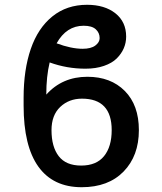

<svg xmlns="http://www.w3.org/2000/svg" viewBox="-20 -780 685 810"><path d="M348.6 -456.1Q447.3 -456.1 506.6 -396.2Q565.9 -336.4 565.9 -231Q565.9 -122.6 501.5 -56.4Q437 9.8 324.7 9.8Q204.1 9.8 141.8 -77.1Q79.6 -164.1 79.6 -334.5V-367.7Q79.6 -485.8 109.9 -573.7Q140.1 -661.6 200.9 -710.7Q261.7 -759.8 347.2 -759.8Q421.4 -759.8 466.8 -723.9Q512.2 -688 512.2 -625.5Q512.2 -599.6 502.2 -576.4Q492.2 -553.2 472.4 -533.4Q452.6 -513.7 418.5 -502Q384.3 -490.2 340.3 -490.2Q262.2 -490.2 189.5 -516.6Q175.3 -458 175.3 -380.9Q242.7 -456.1 348.6 -456.1ZM218.8 -597.2Q280.8 -574.2 328.6 -574.2Q363.8 -574.2 382.1 -587.9Q400.4 -601.6 400.4 -619.1Q400.4 -641.6 384 -656.5Q367.7 -671.4 333 -671.4Q260.3 -671.4 218.8 -597.2ZM325.7 -363.8Q271 -363.8 234.1 -328.9Q197.3 -293.9 197.3 -231Q197.3 -160.6 227.8 -121.1Q258.3 -81.5 322.3 -81.5Q386.7 -81.5 418.9 -121.3Q451.2 -161.1 451.2 -231Q451.2 -363.8 325.7 -363.8Z"/></svg>

Font: Interop Med
Style: Regular
Weight: 500
Designer: Rasmus Andersson, Google, Jang Haemin
Foundry: jhaemin
Version: Version 1.007